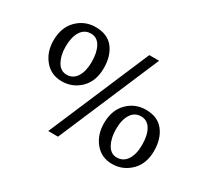

<svg xmlns="http://www.w3.org/2000/svg" viewBox="-115 -737 993 918"><g transform="rotate(30 381.5 -278.0)"><path d="M171 -238Q112 -238 76 -281.5Q40 -325 40 -388Q40 -460 82 -502Q124 -544 184 -544Q250 -544 282.5 -502Q315 -460 315 -393Q315 -321 273 -279.5Q231 -238 171 -238ZM176 -277Q211 -277 230.5 -307.5Q250 -338 250 -390Q250 -442 232 -474Q214 -506 180 -506Q144 -506 124.5 -475Q105 -444 105 -391Q105 -343 123.5 -310Q142 -277 176 -277ZM235 0 472 -556H526L289 0ZM447 -166Q447 -238 488.5 -280Q530 -322 590 -322Q655 -322 688 -279.5Q721 -237 721 -170Q721 -99 678.5 -57.5Q636 -16 577 -16Q518 -16 482.5 -59.5Q447 -103 447 -166ZM511 -170Q511 -121 529.5 -87.5Q548 -54 581 -54Q617 -54 637 -84.5Q657 -115 657 -167Q657 -220 638.5 -251.5Q620 -283 585 -283Q550 -283 530.5 -252.5Q511 -222 511 -170Z"/></g></svg>

Font: Aikya
Style: Regular
Weight: 400
Designer: Neelakash Kshetrimayum (Latin subset based on Merriweather by Eben Sorkin)
Foundry: Brand New Type
Version: Version 1.00 b005